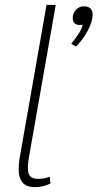

<svg xmlns="http://www.w3.org/2000/svg" viewBox="-20 -762 402 792"><path d="M57 -65Q57 -87 61 -110L172 -742H210L99 -111Q95 -88 95 -69Q95 -44 105.5 -34Q116 -24 139 -24Q160 -24 185 -33L188 -5Q157 10 125 10Q90 10 73.5 -8.5Q57 -27 57 -65ZM362 -701Q362 -674 343 -637.5Q324 -601 294 -570L274 -581Q294 -607 305.5 -624.5Q317 -642 321 -660Q317 -659 308 -659Q295 -659 287.5 -666.5Q280 -674 280 -687Q280 -708 293.5 -722Q307 -736 326 -736Q362 -736 362 -701Z"/></svg>

Font: Sarabun Thin
Style: Italic
Weight: 250
Italic angle: -10°
Designer: Suppakit Chalermlarp | Katatrad Co.,Ltd.
Foundry: Cadson Demak Co.,Ltd.
Version: Version 1.000; ttfautohint (v1.6)